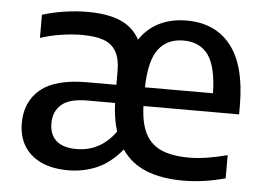

<svg xmlns="http://www.w3.org/2000/svg" viewBox="-45 -609 926 676"><g transform="rotate(5 418.5 -271.0)"><path d="M801 -239.5H463Q465 -178.5 484 -142Q503 -105.5 540.8 -89Q578.5 -72.5 638.5 -72.5Q696 -72.5 773.5 -93V-11Q696 10 625.5 10Q547 10 493 -12.2Q439 -34.5 407.5 -81Q367 -32 319.8 -11.5Q272.5 9 218 9Q162.5 9 123 -9.2Q83.5 -27.5 62.5 -61.5Q41.5 -95.5 41.5 -142.5Q41.5 -218.5 94 -262Q146.5 -305.5 257.5 -305.5H361.5V-352.5Q361.5 -397.5 346.8 -423.2Q332 -449 302.5 -459.5Q273 -470 225.5 -470Q192.5 -470 153.8 -464.2Q115 -458.5 79 -446.5V-528.5Q115.5 -540 157.2 -546.2Q199 -552.5 238 -552.5Q309.5 -552.5 355 -533Q400.5 -513.5 423.5 -470.5Q450.5 -511 492.5 -531.8Q534.5 -552.5 589 -552.5Q690.5 -552.5 745.8 -481.8Q801 -411 801 -270ZM462.5 -305.5H703Q701 -400 671.2 -440.8Q641.5 -481.5 584 -481.5Q526 -481.5 495.2 -440.5Q464.5 -399.5 462.5 -305.5ZM378.5 -141.5Q364.5 -186 362.5 -241.5H265Q202 -241.5 173.8 -217.5Q145.5 -193.5 145.5 -151Q145.5 -110.5 169.8 -89.2Q194 -68 241 -68Q325 -68 378.5 -141.5Z"/></g></svg>

Font: Encode Sans Medium
Style: Regular
Weight: 500
Designer: Multiple Designers
Foundry: Impallari Type
Version: Version 2.000